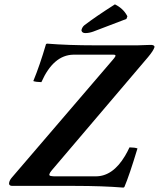

<svg xmlns="http://www.w3.org/2000/svg" viewBox="-20 -853 729 881"><path d="M507.3 -833Q544.9 -814.5 563 -781.2Q564 -779.3 564.5 -777.8L560.1 -766.1L407.7 -708Q388.7 -701.2 371.6 -701.2Q357.4 -701.2 354 -711.9Q353.5 -714.4 354 -715.8Q357.4 -729 366.7 -736.8Q417 -775.4 507.3 -833ZM419.9 -43.9Q497.6 -43.9 553.7 -137.7Q564.9 -156.7 574.2 -176.8Q599.6 -176.3 610.8 -171.9Q573.2 -47.4 550.8 4.9Q549.3 6.8 545.9 7.8Q449.7 0 324.2 0H37.1Q22.5 0 21.5 -9.8Q21.5 -12.7 22 -15.1Q24.4 -26.9 34.2 -38.1L498 -579.1Q502 -584 504.4 -586.9Q506.8 -589.8 509 -594Q511.2 -598.1 509 -600.1Q506.8 -602.1 501 -602.1H316.9Q225.1 -600.6 169.9 -476.1Q144.5 -476.6 132.8 -481Q162.6 -553.2 190.9 -649.9Q192.4 -651.9 195.8 -652.8Q292 -645 418 -645H610.8Q627 -645 654.3 -646.5Q668.9 -647 673.8 -647Q689.5 -646 689 -637.2Q684.6 -621.1 659.2 -590.8L217.8 -71.8Q198.7 -49.3 211.4 -45.9Q217.8 -44.4 228 -43.9Z"/></svg>

Font: Linux Libertine Capitals O
Style: Bold Italic Samll Caps
Weight: 400
Italic angle: -12°
Designer: Philipp H. Poll
Foundry: Philipp H. Poll
Version: Version 5.0.4